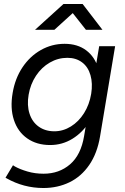

<svg xmlns="http://www.w3.org/2000/svg" viewBox="-20 -732 626 964"><path d="M12.5 163 7.7 160.2 45.2 97.7Q50.3 100.7 54.5 103.7Q80.8 118.3 118.3 129.2Q155.8 140.2 199 140.2Q277 140.2 331.8 93Q386.5 45.8 402.2 -48.7L478 -500H558L482.3 -46.7Q468.2 37.8 428.1 96.2Q388 154.5 328.8 183.2Q269.5 212 197.8 212Q99 212 12.5 163ZM43.5 -265.5Q55.7 -338.3 92.9 -394Q130.2 -449.7 185.2 -480.8Q240.3 -512 304.3 -512Q369.3 -512 413 -479.1Q456.7 -446.2 473.4 -387.7Q490.2 -329.2 477.8 -253.5Q465.7 -179.7 430.4 -123.2Q395.2 -66.8 343.8 -35.3Q292.5 -3.8 231.8 -3.8Q164.3 -3.8 116.8 -37.1Q69.3 -70.3 49.8 -129.8Q30.3 -189.2 43.5 -265.5ZM437.8 -260.8Q446.2 -312.8 434.3 -354.4Q422.5 -396 392.2 -418.8Q361.8 -441.7 318.3 -441.7Q271.2 -441.7 230 -417.8Q188.8 -394 160.8 -351.8Q132.7 -309.5 123.7 -256.3Q114.7 -203.5 128.2 -161.5Q141.7 -119.5 174.4 -96.2Q207.2 -72.8 253 -72.8Q296.8 -72.8 336 -97.1Q375.2 -121.3 402 -164Q428.8 -206.7 437.8 -260.8ZM298.8 -712H393.8V-710.3L253.2 -582.5H156ZM309.8 -711.2 311.5 -712H394.8L494.3 -582.5H411.3Z"/></svg>

Font: Oak Sans Light Italic
Style: Regular
Weight: 400
Italic angle: -9.5°
Foundry: Erik Kennedy, Walven
Version: Version 1.000;Glyphs 3.1.2 (3151)